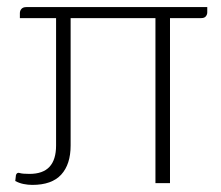

<svg xmlns="http://www.w3.org/2000/svg" viewBox="-20 -516 622 541"><path d="M71 5Q59 5 46.5 2.5Q34 0 23 -6L25 -23Q28 -31 35.5 -28.5Q43 -26 63 -26Q101 -26 119.5 -46Q138 -66 138 -106V-465H36V-479Q36 -486 40.5 -491Q45 -496 54 -496H564V-481Q564 -475 560 -470Q556 -465 547 -465H459V0H418V-465H179V-106Q179 -53 152.5 -24Q126 5 71 5Z"/></svg>

Font: Aleo ExtraLight
Style: Regular
Weight: 250
Designer: Alessio Laiso
Foundry: Alessio Laiso
Version: Version 2.001;gftools[0.9.29]